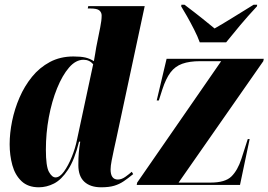

<svg xmlns="http://www.w3.org/2000/svg" viewBox="-20 -786 1141 816"><path d="M145 10Q99 10 71.5 -16Q44 -42 32.5 -84Q21 -126 21 -173Q21 -220 31.5 -271.5Q42 -323 63 -371.5Q84 -420 116 -459.5Q148 -499 192 -522.5Q236 -546 292 -546Q324 -546 343 -541.5Q362 -537 379 -526Q381 -539 384.5 -557.5Q388 -576 389 -585L406 -670Q412 -699 412 -720Q412 -733 402.5 -741.5Q393 -750 363 -750H353L355 -760H595L474 -195Q470 -177 464.5 -152Q459 -127 454.5 -103.5Q450 -80 450 -66Q450 -23 481 -23Q497 -23 513.5 -35Q530 -47 540 -56L546 -46Q524 -28 505.5 -15.5Q487 -3 465 3.5Q443 10 410 10Q364 10 338.5 -13.5Q313 -37 313 -84Q313 -117 315 -138.5Q317 -160 321 -184H316Q297 -107 269 -64.5Q241 -22 209.5 -6Q178 10 145 10ZM216 -32Q234 -32 252 -57Q270 -82 285 -119Q300 -156 307 -191L376 -513Q360 -532 335 -532Q302 -532 273.5 -499Q245 -466 222.5 -410.5Q200 -355 187.5 -287.5Q175 -220 175 -150Q175 -79 188 -55.5Q201 -32 216 -32ZM561 0 563 -10 920 -526H831Q785 -526 754.5 -515Q724 -504 704.5 -478Q685 -452 670 -406L655 -359H646L688 -536H1101L1099 -526L739 -10H875Q937 -10 963.5 -36Q990 -62 1006 -111L1033 -195H1041L1000 0ZM829 -606Q820 -631 805 -660.5Q790 -690 775 -716.5Q760 -743 750 -759L751 -766H764Q809 -732 839 -708Q869 -684 892 -665Q922 -682 962.5 -707Q1003 -732 1058 -766H1073L1072 -759Q1032 -716 1001 -679Q970 -642 941 -606Z"/></svg>

Font: Noto Serif Display ExtraCondensed Black
Style: Italic
Weight: 900
Width: 2
Italic angle: -12°
Designer: Monotype Design Team
Foundry: Monotype Imaging Inc.
Version: Version 2.009